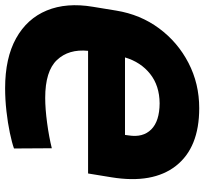

<svg xmlns="http://www.w3.org/2000/svg" viewBox="-44 -733 787 739"><g transform="rotate(-90 349.5 -363.5)"><path d="M379.4 -737.3Q495.6 -737.3 571.5 -695.1Q647.5 -652.8 678.7 -576.9Q710 -501 692.9 -399.4L678.2 -309.6Q663.1 -216.8 609.9 -144.8Q556.6 -72.8 476.8 -31.5Q397 9.8 302.7 9.8Q150.9 9.8 80.8 -79.6Q10.7 -168.9 36.6 -328.1L51.3 -418H523.4Q530.8 -492.7 488 -537.8Q445.3 -583 342.3 -583Q300.3 -583 246.1 -575.7Q191.9 -568.4 148.4 -557.6L147.5 -703.1Q168.9 -710.9 207.3 -719Q245.6 -727.1 291 -732.2Q336.4 -737.3 379.4 -737.3ZM498 -275.9H199.7L197.8 -261.7Q189 -207 220.7 -175Q252.4 -143.1 321.3 -142.6Q389.2 -143.1 434.6 -179.2Q480 -215.3 498 -275.9Z"/></g></svg>

Font: Inter Display Extra Bold
Style: Italic
Weight: 800
Italic angle: -9.39999°
Designer: Rasmus Andersson
Foundry: rsms
Version: Version 4.000;git-4fc901f